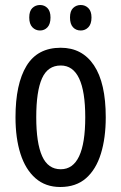

<svg xmlns="http://www.w3.org/2000/svg" viewBox="-20 -738 485 768"><path d="M403 -269Q403 -186 383.5 -123Q364 -60 324 -25Q284 10 221 10Q162 10 122 -25Q82 -60 62 -122.5Q42 -185 42 -269Q42 -402 86 -474.5Q130 -547 223 -547Q309 -547 356 -476.5Q403 -406 403 -269ZM125 -269Q125 -166 148.5 -113.5Q172 -61 223 -61Q321 -61 321 -269Q321 -476 223 -476Q171 -476 148 -424.5Q125 -373 125 -269ZM97 -668Q97 -694 109.5 -706Q122 -718 140 -718Q158 -718 170 -705.5Q182 -693 182 -668Q182 -642 170 -629Q158 -616 140 -616Q122 -616 109.5 -629Q97 -642 97 -668ZM260 -668Q260 -694 272.5 -706Q285 -718 303 -718Q321 -718 333.5 -705.5Q346 -693 346 -668Q346 -642 333.5 -629Q321 -616 303 -616Q284 -616 272 -629Q260 -642 260 -668Z"/></svg>

Font: Noto Sans Georgian ExtraCondensed
Style: Regular
Weight: 400
Width: 2
Designer: Monotype Design Team, Akaki Razmadze
Foundry: Google LLC
Version: Version 2.005; ttfautohint (v1.8.4.7-5d5b)